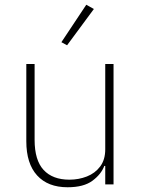

<svg xmlns="http://www.w3.org/2000/svg" viewBox="-20 -778 599 810"><path d="M424 0V-78H420Q407 -43 370 -15.5Q333 12 265 12Q182 12 136.5 -38Q91 -88 91 -182V-508H126V-188Q126 -102 164 -61Q202 -20 273 -20Q312 -20 346.5 -33.5Q381 -47 402.5 -75.5Q424 -104 424 -148V-508H459V0ZM376 -740 263 -587 239 -600 344 -758Z"/></svg>

Font: IBM Plex Sans ExtraLight
Style: Regular
Weight: 250
Designer: Mike Abbink, Paul van der Laan, Pieter van Rosmalen
Foundry: Bold Monday
Version: Version 3.201